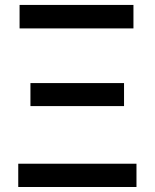

<svg xmlns="http://www.w3.org/2000/svg" viewBox="-20 -747 618 767"><path d="M52.9 0H525.2V-93H52.9ZM58.2 -633.5H513.1V-727.3H58.2ZM101.6 -323.2H475.5V-415.1H101.6Z"/></svg>

Font: Margiela Sans Medium
Style: Regular
Weight: 500
Designer: Stefan Endress, Andreas Faust
Version: Version 1.100;FEAKit 1.0